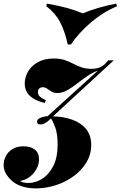

<svg xmlns="http://www.w3.org/2000/svg" viewBox="-74 -852 668 1063"><path d="M125 191Q88 191 56.5 182.5Q25 174 0 156Q-22 139 -38 114.5Q-54 90 -54 61Q-54 38 -42.5 14Q-31 -10 -6 -26Q19 -42 57 -42Q95 -42 118.5 -24Q142 -6 142 30Q142 71 112 106.5Q82 142 37 150Q45 156 57.5 158.5Q70 161 83 161Q123 161 160 137.5Q197 114 221 67Q245 20 245 -52Q245 -111 231.5 -147.5Q218 -184 208 -196Q190 -178 176 -170.5Q162 -163 150 -163Q140 -163 135.5 -167Q131 -171 131 -178Q131 -189 142.5 -196Q154 -203 169 -206Q184 -209 196 -209L182 -202L468 -461Q437 -450 407.5 -429.5Q378 -409 350.5 -387.5Q323 -366 296.5 -351.5Q270 -337 244 -337Q224 -337 211 -345Q198 -353 187 -361Q176 -369 162 -369Q152 -369 144 -362.5Q136 -356 136 -342Q136 -327 146.5 -317.5Q157 -308 180 -297L174 -282Q121 -294 92 -320.5Q63 -347 63 -390Q63 -424 81 -455.5Q99 -487 135 -507.5Q171 -528 223 -528Q259 -528 284 -519.5Q309 -511 331 -499.5Q353 -488 376.5 -479.5Q400 -471 433 -471Q464 -471 484.5 -481.5Q505 -492 525 -518H556L212 -201L215 -208Q278 -207 327 -189Q376 -171 403.5 -136.5Q431 -102 431 -49Q431 3 404.5 47Q378 91 333.5 123.5Q289 156 234.5 173.5Q180 191 125 191ZM384 -778Q422 -794 469.5 -808Q517 -822 569 -832L574 -818Q495 -784 427.5 -726Q360 -668 319 -606H301Q285 -680 258.5 -730Q232 -780 182 -818L186 -832Q254 -820 299 -807.5Q344 -795 384 -778Z"/></svg>

Font: Playfair Display Black
Style: Italic
Weight: 900
Italic angle: -14°
Designer: Claus Eggers Sørensen
Foundry: Claus Eggers Sørensen
Version: Version 1.203